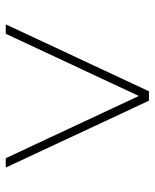

<svg xmlns="http://www.w3.org/2000/svg" viewBox="44 -576 532 660"><g transform="rotate(-90 310.0 -246.0)"><path d="M96.2 -492.2 310.1 -34.7 523.9 -492.2H556.2L326.2 0H293.9L64 -492.2Z"/></g></svg>

Font: Cherry
Style: Light
Weight: 300
Designer: Amin Abedi
Version: Version 1.00 ; ttfautohint (v1.6)